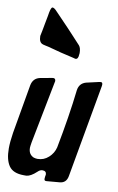

<svg xmlns="http://www.w3.org/2000/svg" viewBox="-109 -996 639 1039"><g transform="rotate(10 211.0 -476.5)"><path d="M280 -724 279 -716Q278 -690 263 -690Q262 -690 254 -692H255L247 -694Q182 -708 107 -729Q101 -730 90.5 -732.5Q80 -735 76 -736H77Q54 -742 54 -779Q58 -799 60 -808Q62 -819 68 -851Q70 -865 76 -893L79 -911Q85 -942 93 -942Q103 -942 118 -925L144 -898Q151 -891 166.5 -874.5Q182 -858 191 -849Q209 -829 219 -819L269 -765Q280 -752 280 -724ZM342 -573 412 -589Q416 -590 421 -590Q430 -590 430 -577Q430 -571 429 -568L338 -58Q331 -20 295 -17L225 -11H220Q211 -11 211 -22Q211 -29 212 -34Q214 -44 214 -45Q214 -65 192 -65Q179 -65 166 -52Q135 -23 111 -21H97Q38 -21 15 -54.5Q-8 -88 -8 -150Q-8 -186 0 -237Q8 -282 23.5 -372Q39 -462 47 -507Q55 -546 91 -554H90L156 -566Q159 -567 163 -567Q176 -567 176 -552Q176 -550 174 -542L108 -204Q104 -180 104 -173Q104 -135 137 -123L136 -124Q144 -121 155 -121Q189 -121 215 -144.5Q241 -168 249 -201Q283 -376 300 -525Q306 -563 342 -573Z"/></g></svg>

Font: Bangerz Fix
Style: Regular
Weight: 400
Designer: vernon adams
Foundry: Vernon Adams
Version: Version 2.10;December 28, 2023;FontCreator 13.0.0.2683 64-bi